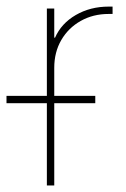

<svg xmlns="http://www.w3.org/2000/svg" viewBox="-53 -565 385 585"><path d="M89.8 0V-539.1H112.3V-450.2H114.7Q133.8 -493.7 178 -519.3Q222.2 -544.9 278.3 -544.9Q282.7 -544.9 284.2 -544.9Q285.6 -544.9 290 -544.9V-522.5Q287.6 -522.5 285.2 -522.5Q282.7 -522.5 278.3 -522.5Q230.5 -522.5 192.9 -501.2Q155.3 -480 133.8 -443.1Q112.3 -406.2 112.3 -358.4V0ZM-33.2 -250.5V-272.9H237.3V-250.5Z"/></svg>

Font: Inter 18pt Thin
Style: Regular
Weight: 250
Designer: Rasmus Andersson
Foundry: rsms
Version: Version 4.001;git-66647c0bb